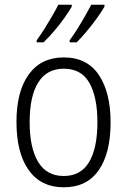

<svg xmlns="http://www.w3.org/2000/svg" viewBox="-20 -786 540 816"><path d="M251 10Q154 10 102 -63Q50 -136 50 -268Q50 -398 102.5 -470Q155 -542 251 -542Q350 -542 400 -467.5Q450 -393 450 -266Q450 -135 399.5 -62.5Q349 10 251 10ZM251 -38Q323 -38 358.5 -97Q394 -156 394 -267Q394 -373 360 -433.5Q326 -494 251 -494Q179 -494 142.5 -435.5Q106 -377 106 -267Q106 -158 142 -98Q178 -38 251 -38ZM276 -615Q292 -636 310 -665Q328 -694 343.5 -721.5Q359 -749 368 -766H424V-758Q413 -738 392.5 -709.5Q372 -681 348.5 -653Q325 -625 306 -606H276ZM136 -615Q153 -638 170.5 -666Q188 -694 203.5 -721Q219 -748 228 -766H285V-758Q273 -737 253.5 -709.5Q234 -682 210.5 -654.5Q187 -627 165 -606H136Z"/></svg>

Font: Noto Sans Mono ExtraCondensed Light
Style: Regular
Weight: 300
Width: 2
Designer: Monotype Design Team
Foundry: Monotype Imaging Inc.
Version: Version 2.014; ttfautohint (v1.8.4.7-5d5b)